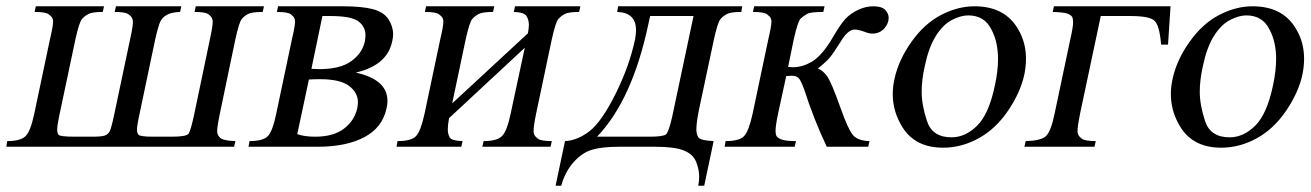

<svg xmlns="http://www.w3.org/2000/svg" viewBox="-21 -467 4173 611"><path d="M728 -18 724 0H-1L2 -18Q43 -18 59.5 -33Q76 -48 88 -105L138 -342Q148 -384 148 -399Q148 -403 146 -408.5Q144 -414 134 -421.5Q124 -429 89 -429L93 -447H310L306 -429Q273 -429 260.5 -422.5Q248 -416 239.5 -406Q231 -396 219 -342L167 -96Q161 -68 161 -53Q161 -44 165.5 -38Q170 -32 218 -32H271Q302 -32 312 -35.5Q322 -39 327.5 -48Q333 -57 343 -105L393 -342Q402 -382 402 -397Q402 -402 400 -408Q398 -414 388 -421.5Q378 -429 344 -429L348 -447H556L552 -429Q525 -428 510.5 -420Q496 -412 489.5 -399Q483 -386 473 -342L420 -90Q415 -66 415 -54Q415 -44 420 -38Q425 -32 468 -32H526Q573 -32 579.5 -42Q586 -52 597 -103L647 -342Q656 -383 656 -398Q656 -402 654 -408Q652 -414 642.5 -421.5Q633 -429 598 -429L602 -447H819L815 -429Q781 -429 768.5 -422.5Q756 -416 748 -406Q740 -396 728 -342L684 -131Q670 -66 670 -50.5Q670 -35 681.5 -27Q693 -19 728 -18Z M1111 -236Q1212 -214 1212 -146Q1212 -134 1209 -122Q1196 -61 1138.5 -30.5Q1081 0 990 0H770L773 -18Q817 -18 832 -34.5Q847 -51 858 -105L908 -342Q918 -384 918 -399Q918 -403 916 -408.5Q914 -414 904.5 -421.5Q895 -429 860 -429L864 -447H1070Q1130 -447 1165 -438Q1200 -429 1215 -406Q1230 -383 1230 -358Q1230 -347 1227 -335Q1211 -259 1111 -236ZM970 -248Q990 -247 995 -247Q1062 -247 1097 -272.5Q1132 -298 1140 -335Q1142 -346 1142 -355Q1142 -382 1119.5 -399Q1097 -416 1030 -416H1005ZM925 -40Q948 -32 982 -32Q1040 -32 1073.5 -57.5Q1107 -83 1116 -123Q1118 -133 1118 -142Q1118 -172 1090 -193.5Q1062 -215 997 -215Q980 -215 962 -214Z M1418 -138 1659 -361Q1662 -377 1662 -388Q1662 -405 1654 -416.5Q1646 -428 1614 -429L1618 -447H1826L1822 -429Q1789 -429 1776.5 -422.5Q1764 -416 1755.5 -406Q1747 -396 1735 -342L1685 -105Q1677 -66 1677 -50Q1677 -45 1679 -39Q1681 -33 1691 -25.5Q1701 -18 1735 -18L1731 0H1514L1518 -18Q1559 -18 1575.5 -33Q1592 -48 1604 -105L1649 -315L1408 -91Q1404 -70 1404 -55Q1404 -42 1409.5 -30.5Q1415 -19 1451 -18L1447 0H1241L1244 -18Q1288 -18 1303 -34Q1318 -50 1330 -105L1380 -342Q1390 -384 1390 -399Q1390 -403 1388 -408.5Q1386 -414 1376 -421.5Q1366 -429 1331 -429L1335 -447H1552L1548 -429Q1515 -429 1502.5 -422.5Q1490 -416 1481.5 -406Q1473 -396 1461 -342Z M1946 -447H2341L2338 -429Q2305 -429 2292.5 -422.5Q2280 -416 2271.5 -406Q2263 -396 2251 -342L2204 -121Q2195 -77 2195 -55Q2195 -41 2201 -30.5Q2207 -20 2250 -18L2220 124H2201Q2204 109 2204 95Q2204 73 2194.5 48.5Q2185 24 2155.5 12Q2126 0 2064 0H1949Q1895 0 1863 9.5Q1831 19 1804 49.5Q1777 80 1765 124H1747L1777 -18Q1817 -20 1855.5 -50Q1894 -80 1938 -168.5Q1982 -257 2000 -342Q2003 -358 2003 -371Q2003 -427 1943 -429ZM2048 -416 2042 -389Q1991 -149 1879 -32H2045Q2090 -32 2098.5 -39.5Q2107 -47 2118 -95L2186 -416Z M2742 0H2610Q2568 -89 2538 -183Q2530 -205 2523 -215.5Q2516 -226 2499 -226Q2494 -226 2481 -225L2455 -105Q2447 -67 2447 -50Q2447 -46 2448.5 -38Q2450 -30 2463.5 -24Q2477 -18 2512 -18L2508 0H2285L2288 -18Q2332 -18 2347 -34Q2362 -50 2374 -105L2424 -342Q2434 -384 2434 -399Q2434 -403 2432 -408.5Q2430 -414 2420 -421.5Q2410 -429 2375 -429L2379 -447H2603L2599 -429Q2559 -429 2548 -423Q2537 -417 2527.5 -408.5Q2518 -400 2505 -342L2487 -254Q2498 -253 2502 -253Q2532 -253 2561.5 -270Q2591 -287 2622 -336Q2652 -388 2668.5 -406Q2685 -424 2709.5 -435.5Q2734 -447 2758 -447Q2785 -447 2796 -435.5Q2807 -424 2807 -410Q2807 -406 2806 -401Q2802 -384 2788.5 -372Q2775 -360 2755 -360Q2744 -360 2730 -366Q2710 -373 2699 -373Q2677 -373 2654 -334Q2630 -296 2619 -283Q2608 -270 2582 -249Q2596 -244 2610 -226Q2624 -208 2654 -123Q2678 -55 2693.5 -37Q2709 -19 2746 -18Z M3080 -447Q3177 -447 3219 -374Q3244 -332 3244 -280Q3244 -257 3239 -231Q3227 -174 3187.5 -115.5Q3148 -57 3093.5 -27Q3039 3 2980 3Q2884 3 2844 -74Q2820 -118 2820 -168Q2820 -192 2826 -218Q2839 -277 2880 -334.5Q2921 -392 2974 -419.5Q3027 -447 3080 -447ZM3060 -418Q3036 -418 3007.5 -403Q2979 -388 2956.5 -351.5Q2934 -315 2922 -257Q2912 -213 2912 -175Q2912 -133 2929 -81.5Q2946 -30 3007 -30Q3051 -30 3088.5 -67Q3126 -104 3145 -195Q3155 -241 3155 -279Q3155 -334 3134 -373Q3112 -418 3060 -418Z M3704 -447 3696 -325H3674Q3669 -386 3653 -401Q3637 -416 3577 -416H3482L3416 -105Q3408 -66 3408 -50Q3408 -45 3410 -39Q3412 -33 3422 -25.5Q3432 -18 3466 -18L3462 0H3239L3243 -18Q3290 -19 3306.5 -33Q3323 -47 3335 -105L3385 -342Q3394 -381 3394 -397Q3394 -401 3392.5 -409Q3391 -417 3379 -422.5Q3367 -428 3329 -429L3333 -447Z M3965 -447Q4062 -447 4104 -374Q4129 -332 4129 -280Q4129 -257 4124 -231Q4112 -174 4072.5 -115.5Q4033 -57 3978.5 -27Q3924 3 3865 3Q3769 3 3729 -74Q3705 -118 3705 -168Q3705 -192 3711 -218Q3724 -277 3765 -334.5Q3806 -392 3859 -419.5Q3912 -447 3965 -447ZM3945 -418Q3921 -418 3892.5 -403Q3864 -388 3841.5 -351.5Q3819 -315 3807 -257Q3797 -213 3797 -175Q3797 -133 3814 -81.5Q3831 -30 3892 -30Q3936 -30 3973.5 -67Q4011 -104 4030 -195Q4040 -241 4040 -279Q4040 -334 4019 -373Q3997 -418 3945 -418Z"/></svg>

Font: New Athena Unicode
Style: Italic
Weight: 400
Designer: J. Rusten 1997; rev. by R. Hancock 2001, 2002, rev. by D. Mastronarde 2002-2019
Foundry: Society for Classical Studies (formerly American Philological Association)
Version: Version 5.008